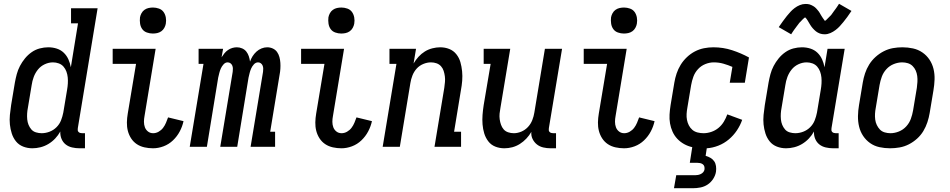

<svg xmlns="http://www.w3.org/2000/svg" viewBox="-20 -779 5040 1019"><path d="M152 8Q126 8 103 -1Q80 -10 65 -28.5Q50 -47 42.5 -70.5Q35 -94 32.5 -118.5Q30 -143 32.5 -169Q35 -195 39 -221L59 -341Q63 -363 69 -385.5Q75 -408 86 -429Q97 -450 112.5 -469Q128 -488 148 -502Q168 -516 191 -522Q214 -528 236 -528Q260 -528 281.5 -521Q303 -514 318.5 -499Q334 -484 343 -464Q352 -444 356 -422L394 -655H357V-735H498L393 -99Q392 -93 392.5 -88Q393 -83 396.5 -79Q400 -75 405.5 -73.5Q411 -72 416 -72H431V8H402Q382 8 362.5 3.5Q343 -1 328.5 -12.5Q314 -24 306.5 -42Q299 -60 300 -81Q289 -61 273 -44Q257 -27 237 -15Q217 -3 195 2.5Q173 8 152 8ZM201 -72Q222 -72 243 -80Q264 -88 280 -104Q296 -120 304 -140.5Q312 -161 316 -182L336 -302Q339 -319 340 -335.5Q341 -352 339.5 -368Q338 -384 332.5 -399Q327 -414 317 -425.5Q307 -437 292 -442.5Q277 -448 261 -448Q239 -448 217.5 -438Q196 -428 181.5 -410Q167 -392 159 -370.5Q151 -349 148 -327L128 -207Q125 -192 124 -176.5Q123 -161 124.5 -145.5Q126 -130 131.5 -116.5Q137 -103 146.5 -92Q156 -81 171 -76.5Q186 -72 201 -72Z M792 8Q769 8 746.5 3Q724 -2 706 -14Q688 -26 676 -44.5Q664 -63 658.5 -84.5Q653 -106 653.5 -129.5Q654 -153 658 -176L702 -440H578V-520H806L747 -163Q744 -148 744 -132.5Q744 -117 749 -103.5Q754 -90 765.5 -81Q777 -72 793 -72Q808 -72 822 -80Q836 -88 845.5 -100.5Q855 -113 861 -127.5Q867 -142 872 -156L954 -136Q948 -108 934 -81.5Q920 -55 898 -34Q876 -13 848 -2.5Q820 8 792 8ZM791 -601Q775 -601 759.5 -606.5Q744 -612 735 -624.5Q726 -637 723.5 -653.5Q721 -670 723 -687Q725 -698 731 -709Q737 -720 747 -727Q757 -734 768.5 -736.5Q780 -739 792 -739Q808 -739 823.5 -733.5Q839 -728 848 -715.5Q857 -703 860 -686.5Q863 -670 860 -653Q858 -642 852 -631Q846 -620 836 -613Q826 -606 814.5 -603.5Q803 -601 791 -601Z M987 0 1060 -440H1034V-520H1164L1156 -475Q1163 -486 1171 -496Q1179 -506 1190 -513.5Q1201 -521 1213 -524.5Q1225 -528 1237 -528Q1252 -528 1265.5 -522Q1279 -516 1287.5 -505Q1296 -494 1300.5 -480.5Q1305 -467 1307 -452Q1312 -467 1320.5 -480.5Q1329 -494 1341 -505Q1353 -516 1368 -522Q1383 -528 1398 -528Q1414 -528 1428 -521.5Q1442 -515 1450.5 -503Q1459 -491 1463 -476Q1467 -461 1468 -445.5Q1469 -430 1468 -414Q1467 -398 1464 -383L1414 -80H1440V0H1310L1376 -398Q1377 -406 1377 -414.5Q1377 -423 1374 -430.5Q1371 -438 1364.5 -443Q1358 -448 1350 -448Q1337 -448 1327.5 -437.5Q1318 -427 1313 -415.5Q1308 -404 1305 -392Q1302 -380 1299 -367L1239 0H1149L1215 -398Q1216 -406 1216 -414.5Q1216 -423 1213 -430.5Q1210 -438 1203.5 -443Q1197 -448 1188 -448Q1176 -448 1166.5 -437.5Q1157 -427 1152 -415.5Q1147 -404 1144 -392Q1141 -380 1138 -367L1078 0Z M1792 8Q1769 8 1746.5 3Q1724 -2 1706 -14Q1688 -26 1676 -44.5Q1664 -63 1658.5 -84.5Q1653 -106 1653.5 -129.5Q1654 -153 1658 -176L1702 -440H1578V-520H1806L1747 -163Q1744 -148 1744 -132.5Q1744 -117 1749 -103.5Q1754 -90 1765.5 -81Q1777 -72 1793 -72Q1808 -72 1822 -80Q1836 -88 1845.5 -100.5Q1855 -113 1861 -127.5Q1867 -142 1872 -156L1954 -136Q1948 -108 1934 -81.5Q1920 -55 1898 -34Q1876 -13 1848 -2.5Q1820 8 1792 8ZM1791 -601Q1775 -601 1759.5 -606.5Q1744 -612 1735 -624.5Q1726 -637 1723.5 -653.5Q1721 -670 1723 -687Q1725 -698 1731 -709Q1737 -720 1747 -727Q1757 -734 1768.5 -736.5Q1780 -739 1792 -739Q1808 -739 1823.5 -733.5Q1839 -728 1848 -715.5Q1857 -703 1860 -686.5Q1863 -670 1860 -653Q1858 -642 1852 -631Q1846 -620 1836 -613Q1826 -606 1814.5 -603.5Q1803 -601 1791 -601Z M2011 0 2084 -440H2047V-520H2188L2175 -442Q2186 -461 2201 -477.5Q2216 -494 2234.5 -505.5Q2253 -517 2274.5 -522.5Q2296 -528 2316 -528Q2342 -528 2364.5 -519Q2387 -510 2402 -491Q2417 -472 2423.5 -449Q2430 -426 2432.5 -401Q2435 -376 2433 -350.5Q2431 -325 2426 -299L2390 -80H2427V0H2286L2338 -313Q2340 -328 2341.5 -343.5Q2343 -359 2341 -374Q2339 -389 2334.5 -403Q2330 -417 2320.5 -427.5Q2311 -438 2297 -443Q2283 -448 2267 -448Q2247 -448 2226.5 -439.5Q2206 -431 2191.5 -415Q2177 -399 2169 -378.5Q2161 -358 2158 -338L2102 0Z M2657 8Q2631 8 2608.5 -1Q2586 -10 2571.5 -29Q2557 -48 2550 -71Q2543 -94 2541 -119Q2539 -144 2541 -169.5Q2543 -195 2547 -221L2584 -440H2547V-520H2688L2636 -207Q2633 -192 2631.5 -176.5Q2630 -161 2632 -146Q2634 -131 2639 -117Q2644 -103 2653 -92.5Q2662 -82 2676.5 -77Q2691 -72 2707 -72Q2727 -72 2747 -80.5Q2767 -89 2782 -105Q2797 -121 2805 -141.5Q2813 -162 2816 -182L2872 -520H2963L2893 -99Q2892 -93 2892.5 -88Q2893 -83 2896.5 -79Q2900 -75 2905.5 -73.5Q2911 -72 2916 -72H2931V8H2902Q2882 8 2863 3.5Q2844 -1 2829.5 -12.5Q2815 -24 2806.5 -41.5Q2798 -59 2800 -79Q2789 -60 2773.5 -43.5Q2758 -27 2739 -15Q2720 -3 2699 2.5Q2678 8 2657 8Z M3292 8Q3269 8 3246.5 3Q3224 -2 3206 -14Q3188 -26 3176 -44.5Q3164 -63 3158.5 -84.5Q3153 -106 3153.5 -129.5Q3154 -153 3158 -176L3202 -440H3078V-520H3306L3247 -163Q3244 -148 3244 -132.5Q3244 -117 3249 -103.5Q3254 -90 3265.5 -81Q3277 -72 3293 -72Q3308 -72 3322 -80Q3336 -88 3345.5 -100.5Q3355 -113 3361 -127.5Q3367 -142 3372 -156L3454 -136Q3448 -108 3434 -81.5Q3420 -55 3398 -34Q3376 -13 3348 -2.5Q3320 8 3292 8ZM3291 -601Q3275 -601 3259.5 -606.5Q3244 -612 3235 -624.5Q3226 -637 3223.5 -653.5Q3221 -670 3223 -687Q3225 -698 3231 -709Q3237 -720 3247 -727Q3257 -734 3268.5 -736.5Q3280 -739 3292 -739Q3308 -739 3323.5 -733.5Q3339 -728 3348 -715.5Q3357 -703 3360 -686.5Q3363 -670 3360 -653Q3358 -642 3352 -631Q3346 -620 3336 -613Q3326 -606 3314.5 -603.5Q3303 -601 3291 -601Z M3557 220 3569 151H3669Q3677 151 3684.5 149.5Q3692 148 3699.5 144.5Q3707 141 3712.5 134.5Q3718 128 3719 120Q3720 112 3718 104.5Q3716 97 3709.5 92.5Q3703 88 3695.5 86.5Q3688 85 3680 85H3641L3654 2Q3631 -3 3610.5 -14.5Q3590 -26 3574.5 -42.5Q3559 -59 3549.5 -80Q3540 -101 3536 -124Q3532 -147 3533.5 -171.5Q3535 -196 3539 -221L3559 -341Q3563 -365 3571 -389Q3579 -413 3592.5 -435Q3606 -457 3625.5 -475.5Q3645 -494 3668 -506Q3691 -518 3716 -523Q3741 -528 3766 -528Q3818 -528 3865.5 -512.5Q3913 -497 3955 -474L3933 -340H3853L3867 -424Q3844 -434 3819.5 -441Q3795 -448 3768 -448Q3746 -448 3723.5 -439Q3701 -430 3684.5 -412Q3668 -394 3660 -372Q3652 -350 3648 -327L3628 -207Q3625 -191 3624 -174.5Q3623 -158 3626 -142.5Q3629 -127 3636 -113.5Q3643 -100 3654.5 -90Q3666 -80 3682 -76Q3698 -72 3714 -72Q3734 -72 3755 -79Q3776 -86 3793 -100Q3810 -114 3821.5 -133Q3833 -152 3840 -172L3919 -143Q3909 -114 3891 -87Q3873 -60 3848 -39Q3823 -18 3792.5 -6Q3762 6 3731 8L3725 48Q3739 52 3751 59Q3763 66 3770.5 77Q3778 88 3780 102.5Q3782 117 3780 132Q3777 152 3765 170.5Q3753 189 3735.5 200.5Q3718 212 3697.5 216Q3677 220 3657 220Z M4152 8Q4126 8 4103 -1Q4080 -10 4065 -28.5Q4050 -47 4042.5 -70.5Q4035 -94 4032.5 -118.5Q4030 -143 4032.5 -169Q4035 -195 4039 -221L4059 -341Q4063 -363 4069 -385.5Q4075 -408 4086 -429Q4097 -450 4112.5 -469Q4128 -488 4148 -502Q4168 -516 4191 -522Q4214 -528 4236 -528Q4260 -528 4281.5 -521Q4303 -514 4318.5 -499Q4334 -484 4343 -464Q4352 -444 4356 -422L4372 -520H4463L4393 -99Q4392 -93 4392.5 -88Q4393 -83 4396.5 -79Q4400 -75 4405.5 -73.5Q4411 -72 4416 -72H4431V8H4402Q4382 8 4362.5 3.5Q4343 -1 4328.5 -12.5Q4314 -24 4306.5 -42Q4299 -60 4300 -81Q4289 -61 4273 -44Q4257 -27 4237 -15Q4217 -3 4195 2.5Q4173 8 4152 8ZM4201 -72Q4222 -72 4243 -80Q4264 -88 4280 -104Q4296 -120 4304 -140.5Q4312 -161 4316 -182L4336 -302Q4339 -319 4340 -335.5Q4341 -352 4339.5 -368Q4338 -384 4332.5 -399Q4327 -414 4317 -425.5Q4307 -437 4292 -442.5Q4277 -448 4261 -448Q4239 -448 4217.5 -438Q4196 -428 4181.5 -410Q4167 -392 4159 -370.5Q4151 -349 4148 -327L4128 -207Q4125 -192 4124 -176.5Q4123 -161 4124.5 -145.5Q4126 -130 4131.5 -116.5Q4137 -103 4146.5 -92Q4156 -81 4171 -76.5Q4186 -72 4201 -72ZM4179 -597 4113 -635Q4125 -652 4135.5 -667Q4146 -682 4156 -694Q4166 -706 4175 -716Q4184 -726 4197 -736Q4210 -746 4225 -752Q4240 -758 4255 -758Q4261 -758 4266.5 -757.5Q4272 -757 4277 -755.5Q4282 -754 4287 -751.5Q4292 -749 4296.5 -746.5Q4301 -744 4304.5 -741Q4308 -738 4311.5 -734.5Q4315 -731 4318.5 -726.5Q4322 -722 4325.5 -718Q4329 -714 4331 -709.5Q4333 -705 4335.5 -701.5Q4338 -698 4341 -692.5Q4344 -687 4347.5 -682.5Q4351 -678 4353 -675Q4355 -672 4358 -668Q4362 -670 4364 -672Q4366 -674 4369.5 -677.5Q4373 -681 4375.5 -683.5Q4378 -686 4380 -688Q4382 -690 4384.5 -692.5Q4387 -695 4389.5 -697.5Q4392 -700 4394 -703Q4396 -706 4398.5 -709.5Q4401 -713 4403.5 -716.5Q4406 -720 4409 -724Q4412 -728 4415 -732Q4418 -736 4421 -740.5Q4424 -745 4427 -749.5Q4430 -754 4433 -759L4499 -721Q4487 -703 4476.5 -688.5Q4466 -674 4456 -662Q4446 -650 4437 -640Q4428 -630 4415 -620Q4402 -610 4387 -603.5Q4372 -597 4357 -597Q4350 -597 4343.5 -598Q4337 -599 4331.5 -601Q4326 -603 4320.5 -606Q4315 -609 4310.5 -612.5Q4306 -616 4301.5 -620.5Q4297 -625 4293 -629.5Q4289 -634 4285.5 -639Q4282 -644 4279 -649Q4276 -654 4273 -659Q4270 -664 4266.5 -670Q4263 -676 4260 -679.5Q4257 -683 4253 -687Q4250 -685 4247.5 -683Q4245 -681 4241.5 -677.5Q4238 -674 4236 -672Q4234 -670 4232 -667.5Q4230 -665 4227.5 -663Q4225 -661 4222.5 -658Q4220 -655 4218 -652Q4216 -649 4213.5 -646Q4211 -643 4208.5 -639.5Q4206 -636 4203 -632Q4200 -628 4197 -624Q4194 -620 4191 -615.5Q4188 -611 4185 -606.5Q4182 -602 4179 -597Z M4704 8Q4675 8 4647.5 2Q4620 -4 4598 -19.5Q4576 -35 4561 -57.5Q4546 -80 4539.5 -107Q4533 -134 4533.5 -163Q4534 -192 4539 -221L4559 -341Q4563 -365 4571 -389.5Q4579 -414 4593 -436.5Q4607 -459 4627 -477Q4647 -495 4670.5 -507Q4694 -519 4719 -523.5Q4744 -528 4769 -528Q4798 -528 4825.5 -522Q4853 -516 4875.5 -500.5Q4898 -485 4913 -462.5Q4928 -440 4934.5 -413Q4941 -386 4940 -357Q4939 -328 4934 -299L4914 -179Q4910 -155 4902 -130.5Q4894 -106 4880.5 -83.5Q4867 -61 4847 -43Q4827 -25 4803.5 -13Q4780 -1 4754.5 3.5Q4729 8 4704 8ZM4706 -72Q4728 -72 4750.5 -81Q4773 -90 4789.5 -108Q4806 -126 4814 -148Q4822 -170 4826 -193L4846 -313Q4848 -328 4849 -344Q4850 -360 4848 -375.5Q4846 -391 4840 -404.5Q4834 -418 4823.5 -428.5Q4813 -439 4798.5 -443.5Q4784 -448 4768 -448Q4746 -448 4723.5 -439Q4701 -430 4684.5 -412Q4668 -394 4660 -372Q4652 -350 4648 -327L4628 -207Q4625 -192 4624 -176Q4623 -160 4625 -144.5Q4627 -129 4633.5 -115.5Q4640 -102 4650 -91.5Q4660 -81 4675 -76.5Q4690 -72 4706 -72Z"/></svg>

Font: Iosevka Curly Slab Medium
Style: Italic
Weight: 500
Italic angle: -9°
Monospace: yes
Designer: Belleve Invis
Foundry: Belleve Invis
Version: Version 22.1.2; ttfautohint (v1.8.4)